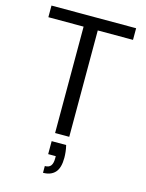

<svg xmlns="http://www.w3.org/2000/svg" viewBox="-136 -781 834 1100"><g transform="rotate(15 280.5 -231.0)"><path d="M238 0V-631H29V-700H531V-631H322V0ZM230 238V198Q255 198 265.5 183.5Q276 169 276 141V127H231V50H317Q322 70 324 89Q326 108 326 124Q326 184 301 211Q276 238 230 238Z"/></g></svg>

Font: DVN - DM Sans
Style: Regular
Weight: 400
Designer: Colophon Foundry, Jonny Pinhorn
Foundry: Colophon Foundry
Version: Version 4.004;gftools[0.9.30]